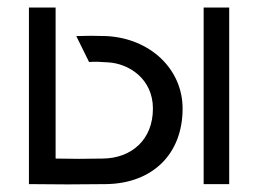

<svg xmlns="http://www.w3.org/2000/svg" viewBox="-20 -490 710 511"><path d="M128 -68V-470H57V0C137 1 183 1 263 0C386 -2 466 -80 466 -201C466 -306 380 -388 263 -394C234 -395 211 -395 183 -394L217 -325C235 -326 240 -326 268 -324C322 -321 387 -281 387 -201C387 -118 330 -69 254 -68C203 -67 178 -67 128 -68ZM522 0H590V-470H522Z"/></svg>

Font: Kreadon Medium
Style: Regular
Weight: 500
Designer: kohakuno
Foundry: StudioGnu
Version: Version 1.000;Glyphs 3.1.2 (3151)